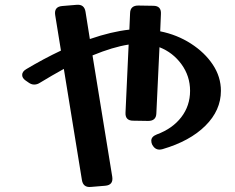

<svg xmlns="http://www.w3.org/2000/svg" viewBox="-20 -723 975 797"><path d="M446 11Q451 45 417 48L357 53Q325 56 320 24L245 -437Q196 -410 145 -379Q134 -372 122 -372Q110 -372 99 -380L86 -389Q72 -399 72 -412Q72 -426 89 -436Q161 -479 233 -513L209 -661Q204 -695 238 -698L298 -703Q330 -706 335 -674L353 -561Q443 -592 517 -600L520 -669Q521 -700 554 -700L616 -699Q650 -699 648 -665L645 -593Q715 -579 772.5 -542Q830 -505 863.5 -454.5Q897 -404 897 -346Q897 -265 832.5 -201Q768 -137 655 -104Q651 -103 648 -102.5Q645 -102 642 -102Q623 -102 612 -122Q608 -130 608 -139Q608 -156 631 -165Q696 -189 732.5 -236.5Q769 -284 769 -346Q769 -407 733.5 -456Q698 -505 642 -527L629 -252Q628 -221 595 -221L533 -222Q499 -222 501 -256L514 -538Q449 -528 364 -493Z"/></svg>

Font: Yusei Magic
Style: Regular
Weight: 400
Designer: Tanukizamurai
Foundry: Yusei Magic Project
Version: Version 1.200